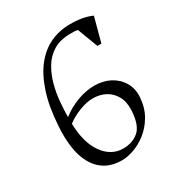

<svg xmlns="http://www.w3.org/2000/svg" viewBox="-153 -727 788 843"><g transform="rotate(-30 241.0 -306.0)"><path d="M224 10Q175 10 141 -10Q107 -30 86.5 -66.5Q66 -103 59 -152Q52 -201 56 -259Q62 -356 85 -425Q108 -494 143.5 -537.5Q179 -581 224.5 -601.5Q270 -622 322 -622Q358 -622 384.5 -617Q411 -612 433 -602L400 -479H380L341 -582Q332 -585 321.5 -585Q311 -585 303 -585Q252 -585 217.5 -564Q183 -543 162 -508Q141 -473 130 -431.5Q119 -390 115.5 -348.5Q112 -307 112 -273Q149 -302 193.5 -318.5Q238 -335 280 -335Q324 -335 358.5 -317Q393 -299 412.5 -266.5Q432 -234 429 -190Q425 -138 402.5 -100Q380 -62 348.5 -37.5Q317 -13 284 -1.5Q251 10 224 10ZM254 -32Q301 -32 332.5 -59Q364 -86 368 -159Q370 -203 353.5 -232Q337 -261 309 -275.5Q281 -290 246 -290Q216 -290 178 -275.5Q140 -261 112 -239Q113 -191 123.5 -153Q134 -115 153 -88Q172 -61 197.5 -46.5Q223 -32 254 -32Z"/></g></svg>

Font: Ancizar Serif Light
Style: Italic
Weight: 300
Italic angle: -4°
Designer: Cesar Puertas, Viviana Monsalve, Julian Moncada, Julian Prieto, Jose Castro, Felipe Aragon, Mariel Hernandez, Sara Alarc
Version: Version 8.100